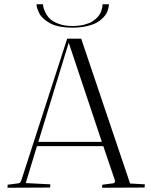

<svg xmlns="http://www.w3.org/2000/svg" viewBox="-20 -882 710 903"><path d="M80.1 -33.2 295.9 -700.2H361.8L591.8 -19L661.1 -15.1Q661.1 -14.6 660.6 -7.6Q660.2 -0.5 660.2 0L460 1Q460 -8.3 460.9 -13.2L513.2 -20Q521 -21 521 -32.2L465.8 -194.8H153.8L101.1 -21L216.8 -15.1Q216.8 -14.6 216.3 -7.6Q215.8 -0.5 215.8 0L15.1 1Q15.1 -1.5 15.6 -6.1Q16.1 -10.7 16.1 -13.2L67.9 -20Q75.2 -21 80.1 -33.2ZM303.2 -681.2 160.2 -214.8H459ZM151.9 -861.8H182.1Q182.1 -857.4 183.3 -850.3Q184.6 -843.3 192.6 -825.4Q200.7 -807.6 214.4 -793.9Q228 -780.3 257.3 -769.5Q286.6 -758.8 326.2 -759.8Q355 -760.3 377.9 -766.4Q400.9 -772.5 414.8 -781.5Q428.7 -790.5 438.7 -801.3Q448.7 -812 453.1 -822.8Q457.5 -833.5 459.7 -842.3Q461.9 -851.1 461.9 -856.4V-861.8H492.2Q492.2 -859.4 491.9 -855.7Q491.7 -852.1 489 -840.8Q486.3 -829.6 480.7 -819.3Q475.1 -809.1 462.9 -796.6Q450.7 -784.2 433.6 -774.9Q416.5 -765.6 388.4 -759Q360.4 -752.4 325.2 -752Q290 -751.5 261.5 -757.1Q232.9 -762.7 215.6 -772.5Q198.2 -782.2 185.1 -793.9Q171.9 -805.7 165.8 -817.6Q159.7 -829.6 156.2 -839.6Q152.8 -849.6 152.3 -855.5Z"/></svg>

Font: Antic Didone
Style: Regular
Weight: 400
Designer: Santiago Orozco
Foundry: Santiago Orozco
Version: Version 2.000